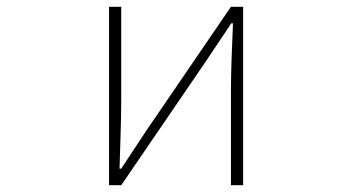

<svg xmlns="http://www.w3.org/2000/svg" viewBox="-20 -547 1040 567"><path d="M302 0H338L586 -363C608 -396 641 -445 663 -478H668C665 -407 662 -336 662 -277V0H698V-527H662L414 -164C392 -131 360 -82 338 -49H333C335 -120 338 -191 338 -249V-527H302Z"/></svg>

Font: Harano Aji Gothic ExtraLight
Style: Regular
Weight: 250
Foundry: Masamichi Hosoda
Version: HaranoAjiGothic-ExtraLight version 20230610;ttx 4.39.4